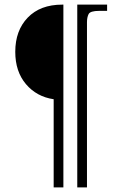

<svg xmlns="http://www.w3.org/2000/svg" viewBox="-20 -680 536 830"><path d="M212 130V-251Q138 -262 92 -316.5Q46 -371 46 -456Q46 -548 100 -604Q154 -660 249 -660H254V130ZM314 130V-660H443V-633H409Q370 -633 363 -619Q356 -605 356 -584V130Z"/></svg>

Font: Frank Ruhl Libre Light
Style: Regular
Weight: 300
Designer: Yanek Iontef
Foundry: Fontef
Version: Version 6.003;gftools[0.9.30]